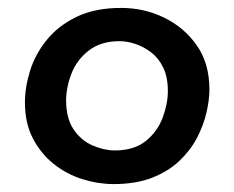

<svg xmlns="http://www.w3.org/2000/svg" viewBox="-20 -455 591 485"><path d="M267 10Q228 10 188 -2.5Q148 -15 115.5 -41Q83 -67 63 -105.5Q43 -144 43 -196Q43 -235 56 -276.5Q69 -318 98 -354Q127 -390 173.5 -412.5Q220 -435 286 -435Q344 -435 394.5 -410.5Q445 -386 477 -340.5Q509 -295 509 -229Q509 -203 501.5 -170.5Q494 -138 477.5 -106.5Q461 -75 433 -48.5Q405 -22 364 -6Q323 10 267 10ZM270 -75Q319 -75 348.5 -99Q378 -123 391 -158Q404 -193 404 -225Q404 -260 392.5 -284Q381 -308 362 -322.5Q343 -337 322 -344Q301 -351 282 -351Q235 -351 204.5 -327.5Q174 -304 160.5 -269Q147 -234 147 -201Q147 -156 166 -128Q185 -100 214 -87.5Q243 -75 270 -75Z"/></svg>

Font: Josefin Sans Medium
Style: Italic
Weight: 500
Italic angle: -7°
Designer: Santiago Orozco
Foundry: Typemade
Version: Version 2.000